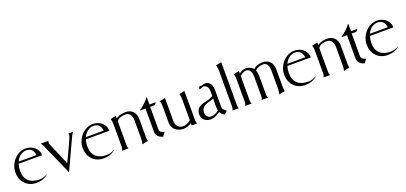

<svg xmlns="http://www.w3.org/2000/svg" viewBox="18 -1450 4914 2324"><g transform="rotate(-20 2475.0 -287.5)"><path d="M98.1 -280.3Q91.3 -259.3 87.9 -237.3Q84.5 -215.3 84.5 -193.4Q84.5 -148.4 97.2 -115Q109.9 -81.5 134 -59.3Q158.2 -37.1 192.9 -26.1Q227.5 -15.1 271 -15.1Q300.3 -15.1 328.4 -24.2Q356.4 -33.2 381.3 -48.8Q348.1 -16.6 309.3 -2.7Q270.5 11.2 224.6 11.2Q179.2 11.2 142.1 -4.2Q105 -19.5 79.1 -46.9Q53.2 -74.2 39.1 -112.1Q24.9 -149.9 24.9 -194.8Q24.9 -238.3 41.5 -279.8Q58.1 -321.3 86.9 -353.8Q115.7 -386.2 154.8 -406Q193.8 -425.8 239.3 -425.8Q270.5 -425.8 299.6 -415.5Q328.6 -405.3 351.1 -386.2Q373.5 -367.2 387 -340.3Q400.4 -313.5 400.4 -280.3ZM335.9 -305.2Q334 -326.7 327.1 -344.5Q320.3 -362.3 308.3 -375Q296.4 -387.7 279.1 -394.8Q261.7 -401.9 239.3 -401.9Q216.3 -401.9 196 -394.3Q175.8 -386.7 158.9 -373.5Q142.1 -360.4 128.9 -342.8Q115.7 -325.2 106.9 -305.2Z M433.6 -414.1 436 -418H527.8L529.8 -417Q528.8 -411.1 527.6 -405.3Q526.4 -399.4 526.4 -393.1Q526.4 -381.3 531.7 -369.6L653.3 -86.4Q656.7 -93.8 664.6 -110.1Q672.4 -126.5 682.9 -148.4Q693.4 -170.4 705.6 -196.3Q717.8 -222.2 730 -248.5Q742.2 -274.9 753.7 -299.8Q765.1 -324.7 773.7 -345Q782.2 -365.2 787.6 -378.4Q793 -391.6 793 -395Q793 -400.4 791.5 -405Q790 -409.7 787.6 -414.1V-417Q788.1 -417 789.3 -417.5Q790.5 -418 791 -418H845.7L849.1 -416.5Q842.3 -408.2 835.4 -399.4Q828.6 -390.6 824.2 -380.9L638.7 19.5L636.2 21L633.3 19.5L461.4 -368.7Q459 -373.5 456.1 -379.9Q453.1 -386.2 449.5 -392.8Q445.8 -399.4 441.7 -405Q437.5 -410.6 433.6 -414.1Z M964.4 -280.3Q957.5 -259.3 954.1 -237.3Q950.7 -215.3 950.7 -193.4Q950.7 -148.4 963.4 -115Q976.1 -81.5 1000.2 -59.3Q1024.4 -37.1 1059.1 -26.1Q1093.8 -15.1 1137.2 -15.1Q1166.5 -15.1 1194.6 -24.2Q1222.7 -33.2 1247.6 -48.8Q1214.4 -16.6 1175.5 -2.7Q1136.7 11.2 1090.8 11.2Q1045.4 11.2 1008.3 -4.2Q971.2 -19.5 945.3 -46.9Q919.4 -74.2 905.3 -112.1Q891.1 -149.9 891.1 -194.8Q891.1 -238.3 907.7 -279.8Q924.3 -321.3 953.1 -353.8Q981.9 -386.2 1021 -406Q1060.1 -425.8 1105.5 -425.8Q1136.7 -425.8 1165.8 -415.5Q1194.8 -405.3 1217.3 -386.2Q1239.7 -367.2 1253.2 -340.3Q1266.6 -313.5 1266.6 -280.3ZM1202.1 -305.2Q1200.2 -326.7 1193.4 -344.5Q1186.5 -362.3 1174.6 -375Q1162.6 -387.7 1145.3 -394.8Q1127.9 -401.9 1105.5 -401.9Q1082.5 -401.9 1062.3 -394.3Q1042 -386.7 1025.1 -373.5Q1008.3 -360.4 995.1 -342.8Q981.9 -325.2 973.1 -305.2Z M1401.4 -45.4Q1401.4 -34.7 1403.1 -24.2Q1404.8 -13.7 1410.2 -3.9V-1Q1409.7 -1 1408.7 -0.5Q1407.7 0 1407.2 0H1332.5Q1332 0 1331.1 -0.5Q1330.1 -1 1329.6 -1V-3.9Q1340.3 -22.5 1340.3 -45.4V-335.4Q1340.3 -352.5 1338.4 -369.9Q1336.4 -387.2 1329.6 -403.3V-406.2Q1345.7 -413.1 1362.8 -415.5Q1379.9 -418 1397 -421.9L1399.9 -420.9L1401.4 -418.9V-390.1Q1429.2 -410.6 1461.9 -418.2Q1494.6 -425.8 1528.3 -425.8Q1558.6 -425.8 1582.3 -415.5Q1606 -405.3 1622.3 -387.5Q1638.7 -369.6 1647.2 -344.7Q1655.8 -319.8 1655.8 -290.5V-65.9Q1655.8 -51.3 1656.5 -36.6Q1657.2 -22 1660.6 -7.8Q1660.2 -6.3 1657.7 -3.9Q1640.6 -2.9 1623.8 1.5Q1606.9 5.9 1590.8 11.2L1587.4 10.7L1586.9 7.8Q1593.3 -14.2 1594.5 -36.4Q1595.7 -58.6 1595.7 -81.1V-290.5Q1595.7 -311 1591.6 -330.6Q1587.4 -350.1 1577.6 -365.5Q1567.9 -380.9 1551.8 -390.1Q1535.6 -399.4 1512.2 -399.4Q1480.5 -399.4 1451.4 -389.9Q1422.4 -380.4 1401.4 -354.5Z M1829.6 -88.9Q1829.6 -78.1 1835 -69.6Q1840.3 -61 1848.6 -54.7Q1856.9 -48.3 1866.9 -44.4Q1877 -40.5 1886.2 -39.6L1888.7 -37.6V-34.7L1855 7.8L1850.6 9.3Q1813 -2 1791.3 -24.9Q1769.5 -47.9 1769.5 -88.9V-383.3H1703.6L1699.7 -384.8L1700.7 -388.7Q1736.8 -412.6 1768.6 -441.9Q1800.3 -471.2 1825.2 -506.3L1828.1 -507.3L1830.6 -504.4L1831.1 -412.1Q1846.2 -412.1 1861.3 -412.6Q1876.5 -413.1 1891.6 -413.1Q1897 -413.1 1902.1 -412.8Q1907.2 -412.6 1912.1 -411.1Q1908.7 -403.3 1901.6 -396.5Q1894.5 -389.6 1888.7 -384.3Q1874 -382.8 1859.1 -382.8Q1844.2 -382.8 1829.6 -383.3Z M2116.7 4.9Q2087.9 4.9 2062.3 -4.2Q2036.6 -13.2 2016.8 -30Q1997.1 -46.9 1985.6 -70.8Q1974.1 -94.7 1974.1 -125V-335.4Q1974.1 -353 1971.9 -370.4Q1969.7 -387.7 1962.9 -404.3L1963.9 -406.2L1966.3 -408.2L2031.2 -421.9Q2033.2 -420.9 2034.2 -418.9V-125Q2034.2 -105 2040.3 -86.9Q2046.4 -68.8 2058.1 -55.2Q2069.8 -41.5 2086.4 -33.7Q2103 -25.9 2124.5 -25.9Q2152.8 -25.9 2178.7 -37.4Q2204.6 -48.8 2225.1 -67.4V-335.4Q2225.1 -353 2223.1 -370.4Q2221.2 -387.7 2214.4 -404.3Q2214.8 -406.2 2216.8 -408.2L2282.7 -421.9L2283.7 -420.9Q2285.2 -326.7 2284.9 -233.2Q2284.7 -139.6 2284.7 -45.4Q2284.7 -34.7 2286.6 -24.2Q2288.6 -13.7 2293.9 -3.9V-1L2292 0H2227.5Q2226.6 0 2226.1 -2Q2225.6 -3.9 2225.1 -6.3Q2224.6 -8.8 2224.6 -11Q2224.6 -13.2 2224.6 -14.2L2225.1 -30.8Q2201.7 -13.2 2173.8 -4.2Q2146 4.9 2116.7 4.9Z M2580.6 -309.6Q2580.6 -324.2 2577.6 -338.9Q2574.7 -353.5 2567.6 -365.7Q2560.5 -377.9 2548.8 -385.5Q2537.1 -393.1 2520 -393.1Q2513.2 -393.1 2506.1 -390.9Q2499 -388.7 2492.2 -386Q2485.4 -383.3 2479 -381.1Q2472.7 -378.9 2466.8 -378.9Q2462.4 -378.9 2462.4 -383.3Q2462.4 -385.7 2463.6 -389.6Q2464.8 -393.6 2466.8 -397.7Q2468.8 -401.9 2470.7 -405.8Q2472.7 -409.7 2473.6 -412.1L2477.5 -414.1Q2483.9 -411.1 2491.2 -411.1Q2498.5 -411.1 2505.6 -412.8Q2512.7 -414.6 2519.5 -416.7Q2526.4 -418.9 2533.4 -420.9Q2540.5 -422.9 2547.9 -422.9Q2572.8 -422.9 2589.8 -412.6Q2606.9 -402.3 2617.4 -386Q2627.9 -369.6 2632.6 -348.6Q2637.2 -327.6 2637.2 -306.2V-96.7Q2637.2 -77.6 2640.4 -68.1Q2643.6 -58.6 2649.7 -52.5Q2655.8 -46.4 2664.6 -40.8Q2673.3 -35.2 2685.1 -23.9Q2683.1 -22 2678 -16.4Q2672.9 -10.7 2666.7 -4.9Q2660.6 1 2655.5 5.6Q2650.4 10.3 2648.4 10.3Q2640.6 10.3 2632.1 5.1Q2623.5 0 2615.7 -7.6Q2607.9 -15.1 2601.8 -23.4Q2595.7 -31.7 2592.8 -38.6Q2564.9 -19 2533.2 -4.4Q2501.5 10.3 2466.3 10.3Q2443.4 10.3 2423.3 3.2Q2403.3 -3.9 2388.2 -17.3Q2373 -30.8 2364.3 -49.8Q2355.5 -68.8 2355.5 -92.3Q2355.5 -121.6 2365.2 -142.3Q2375 -163.1 2391.8 -177.2Q2408.7 -191.4 2431.4 -199.7Q2454.1 -208 2480 -212.9Q2507.3 -218.3 2532 -226.8Q2556.6 -235.4 2580.6 -249.5ZM2584.5 -63.5Q2581.1 -80.6 2579.8 -98.1Q2578.6 -115.7 2578.6 -133.3Q2578.6 -154.8 2579.6 -175.5Q2580.6 -196.3 2580.6 -217.8Q2563.5 -210.4 2544.9 -205.1Q2526.4 -199.7 2508.5 -194.1Q2490.7 -188.5 2474.4 -181.2Q2458 -173.8 2445.6 -162.6Q2433.1 -151.4 2425.8 -134.5Q2418.5 -117.7 2418.5 -93.3Q2418.5 -78.1 2423.6 -64.9Q2428.7 -51.8 2438 -42Q2447.3 -32.2 2460 -26.6Q2472.7 -21 2488.3 -21Q2514.2 -21 2540 -33.4Q2565.9 -45.9 2584.5 -63.5Z M2822.3 -595.7Q2823.2 -457 2823 -320.6Q2822.8 -184.1 2822.8 -45.4Q2822.8 -34.7 2824.5 -24.2Q2826.2 -13.7 2831.5 -3.9V-1Q2829.6 0 2828.1 0H2753.9L2751.5 -1V-3.9Q2757.3 -13.7 2759.8 -23.9Q2762.2 -34.2 2762.2 -45.4V-509.3Q2762.2 -526.9 2760.3 -544.2Q2758.3 -561.5 2751.5 -578.1V-579.6L2753.9 -582.5Q2760.3 -584 2769.5 -586.2Q2778.8 -588.4 2788.6 -590.6Q2798.3 -592.8 2807.4 -594.2Q2816.4 -595.7 2822.3 -595.7Z M2987.3 -45.4Q2987.3 -34.7 2989 -24.2Q2990.7 -13.7 2996.1 -3.9V-1Q2995.6 -1 2994.6 -0.5Q2993.7 0 2993.2 0H2918.5Q2918 0 2917 -0.5Q2916 -1 2915.5 -1V-3.9Q2926.3 -22.5 2926.3 -45.4V-335.4Q2926.3 -352.5 2924.3 -369.9Q2922.4 -387.2 2915.5 -403.3V-406.2Q2931.6 -413.1 2948.7 -415.5Q2965.8 -418 2982.9 -421.9L2985.8 -420.9L2987.3 -418.9V-390.1Q3004.9 -406.7 3026.1 -416.3Q3047.4 -425.8 3071.8 -425.8Q3100.1 -425.8 3126.5 -414.3Q3152.8 -402.8 3170.9 -380.9Q3193.8 -405.3 3226.1 -415.5Q3258.3 -425.8 3291 -425.8Q3321.3 -425.8 3345.2 -415.8Q3369.1 -405.8 3385.5 -387.7Q3401.9 -369.6 3410.6 -344.7Q3419.4 -319.8 3419.4 -290.5V-65.9Q3419.4 -51.3 3420.2 -36.6Q3420.9 -22 3424.3 -7.8L3423.8 -5.9L3420.9 -3.9Q3403.8 -2.9 3387 1.5Q3370.1 5.9 3353.5 11.2L3351.6 10.7L3350.6 7.8Q3356.4 -16.1 3357.7 -40.3Q3358.9 -64.5 3358.9 -88.9V-290.5Q3358.9 -308.1 3356.2 -327.1Q3353.5 -346.2 3345.9 -362.3Q3338.4 -378.4 3324.7 -388.9Q3311 -399.4 3289.1 -399.4Q3259.8 -399.4 3232.2 -389.2Q3204.6 -378.9 3183.6 -358.4Q3190.9 -342.8 3194.3 -325.4Q3197.8 -308.1 3197.8 -290.5V-45.4Q3197.8 -34.7 3199.5 -24.2Q3201.2 -13.7 3207 -3.9V-1L3204.6 0H3129.4L3127.4 -1V-3.9Q3132.8 -13.7 3135.3 -24.2Q3137.7 -34.7 3137.7 -45.4V-290.5Q3137.7 -308.1 3135.3 -327.4Q3132.8 -346.7 3125.5 -362.5Q3118.2 -378.4 3104.5 -388.9Q3090.8 -399.4 3068.4 -399.4Q3057.6 -399.4 3046.4 -395.8Q3035.2 -392.1 3024.4 -386.2Q3013.7 -380.4 3004.2 -373Q2994.6 -365.7 2987.3 -358.4Z M3560.1 -280.3Q3553.2 -259.3 3549.8 -237.3Q3546.4 -215.3 3546.4 -193.4Q3546.4 -148.4 3559.1 -115Q3571.8 -81.5 3595.9 -59.3Q3620.1 -37.1 3654.8 -26.1Q3689.5 -15.1 3732.9 -15.1Q3762.2 -15.1 3790.3 -24.2Q3818.4 -33.2 3843.3 -48.8Q3810.1 -16.6 3771.2 -2.7Q3732.4 11.2 3686.5 11.2Q3641.1 11.2 3604 -4.2Q3566.9 -19.5 3541 -46.9Q3515.1 -74.2 3501 -112.1Q3486.8 -149.9 3486.8 -194.8Q3486.8 -238.3 3503.4 -279.8Q3520 -321.3 3548.8 -353.8Q3577.6 -386.2 3616.7 -406Q3655.8 -425.8 3701.2 -425.8Q3732.4 -425.8 3761.5 -415.5Q3790.5 -405.3 3813 -386.2Q3835.4 -367.2 3848.9 -340.3Q3862.3 -313.5 3862.3 -280.3ZM3797.9 -305.2Q3795.9 -326.7 3789.1 -344.5Q3782.2 -362.3 3770.3 -375Q3758.3 -387.7 3741 -394.8Q3723.6 -401.9 3701.2 -401.9Q3678.2 -401.9 3658 -394.3Q3637.7 -386.7 3620.8 -373.5Q3604 -360.4 3590.8 -342.8Q3577.6 -325.2 3568.8 -305.2Z M3997.1 -45.4Q3997.1 -34.7 3998.8 -24.2Q4000.5 -13.7 4005.9 -3.9V-1Q4005.4 -1 4004.4 -0.5Q4003.4 0 4002.9 0H3928.2Q3927.7 0 3926.8 -0.5Q3925.8 -1 3925.3 -1V-3.9Q3936 -22.5 3936 -45.4V-335.4Q3936 -352.5 3934.1 -369.9Q3932.1 -387.2 3925.3 -403.3V-406.2Q3941.4 -413.1 3958.5 -415.5Q3975.6 -418 3992.7 -421.9L3995.6 -420.9L3997.1 -418.9V-390.1Q4024.9 -410.6 4057.6 -418.2Q4090.3 -425.8 4124 -425.8Q4154.3 -425.8 4178 -415.5Q4201.7 -405.3 4218 -387.5Q4234.4 -369.6 4242.9 -344.7Q4251.5 -319.8 4251.5 -290.5V-65.9Q4251.5 -51.3 4252.2 -36.6Q4252.9 -22 4256.3 -7.8Q4255.9 -6.3 4253.4 -3.9Q4236.3 -2.9 4219.5 1.5Q4202.6 5.9 4186.5 11.2L4183.1 10.7L4182.6 7.8Q4189 -14.2 4190.2 -36.4Q4191.4 -58.6 4191.4 -81.1V-290.5Q4191.4 -311 4187.3 -330.6Q4183.1 -350.1 4173.3 -365.5Q4163.6 -380.9 4147.5 -390.1Q4131.3 -399.4 4107.9 -399.4Q4076.2 -399.4 4047.1 -389.9Q4018.1 -380.4 3997.1 -354.5Z M4425.3 -88.9Q4425.3 -78.1 4430.7 -69.6Q4436 -61 4444.3 -54.7Q4452.6 -48.3 4462.6 -44.4Q4472.7 -40.5 4481.9 -39.6L4484.4 -37.6V-34.7L4450.7 7.8L4446.3 9.3Q4408.7 -2 4387 -24.9Q4365.2 -47.9 4365.2 -88.9V-383.3H4299.3L4295.4 -384.8L4296.4 -388.7Q4332.5 -412.6 4364.3 -441.9Q4396 -471.2 4420.9 -506.3L4423.8 -507.3L4426.3 -504.4L4426.8 -412.1Q4441.9 -412.1 4457 -412.6Q4472.2 -413.1 4487.3 -413.1Q4492.7 -413.1 4497.8 -412.8Q4502.9 -412.6 4507.8 -411.1Q4504.4 -403.3 4497.3 -396.5Q4490.2 -389.6 4484.4 -384.3Q4469.7 -382.8 4454.8 -382.8Q4439.9 -382.8 4425.3 -383.3Z M4623 -280.3Q4616.2 -259.3 4612.8 -237.3Q4609.4 -215.3 4609.4 -193.4Q4609.4 -148.4 4622.1 -115Q4634.8 -81.5 4658.9 -59.3Q4683.1 -37.1 4717.8 -26.1Q4752.4 -15.1 4795.9 -15.1Q4825.2 -15.1 4853.3 -24.2Q4881.3 -33.2 4906.2 -48.8Q4873 -16.6 4834.2 -2.7Q4795.4 11.2 4749.5 11.2Q4704.1 11.2 4667 -4.2Q4629.9 -19.5 4604 -46.9Q4578.1 -74.2 4564 -112.1Q4549.8 -149.9 4549.8 -194.8Q4549.8 -238.3 4566.4 -279.8Q4583 -321.3 4611.8 -353.8Q4640.6 -386.2 4679.7 -406Q4718.8 -425.8 4764.2 -425.8Q4795.4 -425.8 4824.5 -415.5Q4853.5 -405.3 4876 -386.2Q4898.4 -367.2 4911.9 -340.3Q4925.3 -313.5 4925.3 -280.3ZM4860.8 -305.2Q4858.9 -326.7 4852.1 -344.5Q4845.2 -362.3 4833.3 -375Q4821.3 -387.7 4804 -394.8Q4786.6 -401.9 4764.2 -401.9Q4741.2 -401.9 4720.9 -394.3Q4700.7 -386.7 4683.8 -373.5Q4667 -360.4 4653.8 -342.8Q4640.6 -325.2 4631.8 -305.2Z"/></g></svg>

Font: CAT Linz
Style: Regular
Weight: 400
Designer: Peter Wiegel
Foundry: Peter Wiegel
Version: Version 1.08